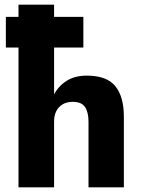

<svg xmlns="http://www.w3.org/2000/svg" viewBox="-20 -800 609 820"><path d="M358 -280Q358 -321 343 -343Q328 -365 291 -365Q254 -365 232.5 -342.5Q211 -320 211 -280V0H59V-597H5V-728H59V-780H211V-728H336V-597H211V-397Q230 -433 265 -455Q300 -477 351 -477Q436 -477 472.5 -432Q509 -387 509 -302V0H358Z"/></svg>

Font: Jost*
Style: Bold
Weight: 700
Version: Version 3.7